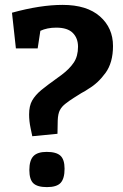

<svg xmlns="http://www.w3.org/2000/svg" viewBox="-20 -757 503 785"><path d="M442 -569Q442 -501 411.5 -459Q381 -417 342 -394Q329 -385 312 -376Q302 -370 281 -356.5Q260 -343 249 -334Q233 -322 225 -307Q217 -292 216 -264L215 -210L112 -200Q111 -205 105 -233.5Q99 -262 99 -289Q99 -324 111.5 -346Q124 -368 149 -389Q168 -405 232 -451Q264 -475 281.5 -501Q299 -527 299 -566Q299 -601 277.5 -622.5Q256 -644 210 -644Q173 -644 145 -631L134 -559H45L29 -705Q145 -737 236 -737Q335 -737 388.5 -690Q442 -643 442 -569ZM244 -67Q244 -27 228 -9.5Q212 8 172 8Q133 8 116.5 -7.5Q100 -23 100 -62Q100 -101 116.5 -118.5Q133 -136 171 -136Q210 -136 227 -120.5Q244 -105 244 -67Z"/></svg>

Font: Enriqueta
Style: Bold
Weight: 700
Designer: Viviana Monsalve, Gustavo Ibarra
Foundry: 72Puntos
Version: Version 2.000